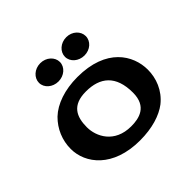

<svg xmlns="http://www.w3.org/2000/svg" viewBox="-168 -879 1076 1076"><g transform="rotate(-45 370.0 -341.0)"><path d="M279 -547C324.8 -547 361.9 -579.2 361.9 -619C361.9 -658.3 325.7 -692 279 -692C232.4 -692 196.1 -658.3 196.1 -619C196.1 -579.2 233.2 -547 279 -547ZM485.2 -547C531 -547 567 -579.2 567 -619C567 -658.3 531.8 -692 485.2 -692C438.5 -692 402.2 -658.3 402.2 -619C402.2 -579.2 439.3 -547 485.2 -547ZM368.9 10C466 10 542.5 -14.6 591.5 -52C654 -101.7 680 -173.1 680 -240C680 -354.5 599.7 -490 371.2 -490C270.6 -490 186.6 -460.4 135.7 -411.8C87.1 -363.7 60 -300 60 -230.9C60 -116.2 154.6 10 368.9 10ZM530.1 -208C530.1 -97 451.5 -81 389.6 -81C257.2 -81 209.9 -180.1 209.9 -253C209.9 -336.8 238.9 -399 348.1 -399C459.4 -399 530.1 -343.8 530.1 -208Z"/></g></svg>

Font: Linux Libertine Mono O 
Style: Mono Bold
Weight: 400
Designer: Philipp H. Poll
Foundry: Philipp H. Poll
Version: Version 5.1.7